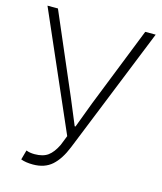

<svg xmlns="http://www.w3.org/2000/svg" viewBox="-111 -810 763 905"><g transform="rotate(15 270.5 -357.5)"><path d="M76 4 89 -43Q106 -36 130 -36Q171 -36 195 -53.5Q219 -71 238 -110L257 -158L8 -728H59L227 -337L279 -212H283L330 -337L485 -728H536L288 -112Q263 -50 227.5 -18.5Q192 13 135 13Q100 13 76 4Z"/></g></svg>

Font: Merged Yaku Han JP ExtraLight
Style: Regular
Weight: 250
Designer: Ryoko NISHIZUKA 西塚涼子 (kana, bopomofo & ideographs); Paul D. Hunt (Latin, Greek & Cyrillic); Sandoll Communications 산돌커뮤니
Foundry: Adobe
Version: Version 2.004